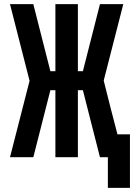

<svg xmlns="http://www.w3.org/2000/svg" viewBox="-20 -755 644 922"><path d="M498 147V0H460L378 -322H354V0H246V-322H222L140 0H28L122 -367L28 -735H140L222 -413H246V-735H354V-413H378L460 -735H572L478 -368Q494 -303 510.5 -239Q527 -175 544 -110H604V147Z"/></svg>

Font: Iosevka Extrabold Extended
Style: Regular
Weight: 800
Width: 7
Monospace: yes
Designer: Belleve Invis
Foundry: Belleve Invis
Version: Version 32.5.0; ttfautohint (v1.8.4)